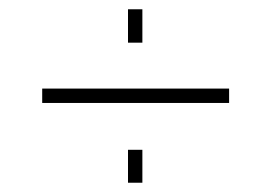

<svg xmlns="http://www.w3.org/2000/svg" viewBox="-20 -481 583 414"><path d="M256 -389V-461H287V-389ZM71 -259V-290H474V-259ZM256 -87V-158H287V-87Z"/></svg>

Font: Raleway-v4020 ExtraLight
Style: Regular
Weight: 275
Designer: Matt McInerney, Pablo Impallari, Rodrigo Fuenzalida
Foundry: Matt McInerney, Pablo Impallari, Rodrigo Fuenzalida
Version: Version 4.020;PS 004.020;hotconv 1.0.88;makeotf.lib2.5.64775